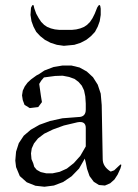

<svg xmlns="http://www.w3.org/2000/svg" viewBox="-20 -751 540 753"><path d="M309.6 -396.5 300.8 -415 288.1 -429.7 272.5 -441.4 251 -449.2 225.6 -454.1 196.3 -453.1 152.3 -447.3 141.6 -434.6 133.8 -421.9 140.6 -374 144.5 -350.6 129.9 -331.1 96.7 -327.1 76.2 -339.8 69.3 -358.4 66.4 -377 69.3 -395.5 77.1 -412.1 87.9 -426.8 101.6 -439.5 123 -455.1 133.8 -460.9 154.3 -474.6 190.4 -488.3 225.6 -494.1H259.8L292 -486.3L320.3 -470.7L344.7 -448.2L363.3 -418.9L375 -383.8L378.9 -338.9L382.8 -127Q382.8 -97.7 414.1 -78.1L427.7 -83L444.3 -98.6Q461.9 -117.2 452.1 -89.8L441.4 -66.4L428.7 -46.9L412.1 -32.2L391.6 -23.4L368.2 -25.4L347.7 -38.1L331.1 -60.5L321.3 -88.9L316.4 -113.3L312.5 -128.9L290 -89.8L260.7 -59.6L227.5 -37.1L191.4 -23.4L154.3 -18.6L119.1 -22.5L85 -36.1L57.6 -60.5L43 -95.7L40 -121.1L43 -156.2L53.7 -189.5L73.2 -218.8L100.6 -242.2L134.8 -261.7L175.8 -276.4L224.6 -287.1L287.1 -292Q316.4 -292 316.4 -321.3V-344.7L314.5 -373ZM284.2 -271.5 230.5 -258.8 187.5 -243.2 153.3 -226.6 128.9 -208 113.3 -188.5 104.5 -168.9 101.6 -149.4 103.5 -127 110.4 -110.4 114.3 -96.7 124 -85 139.6 -76.2 161.1 -71.3H186.5L213.9 -77.1L242.2 -89.8L269.5 -111.3L294.9 -139.6L316.4 -176.8V-249Q316.4 -277.3 284.2 -271.5ZM241.2 -633.8H261.7L279.3 -635.7L294.9 -639.6L309.6 -645.5L321.3 -653.3L333 -665L342.8 -679.7L351.6 -697.3L361.3 -721.7Q373 -743.2 375 -716.8V-692.4L371.1 -668L363.3 -646.5L352.5 -626L336.9 -609.4L318.4 -594.7L295.9 -583L271.5 -575.2L230.5 -571.3L203.1 -575.2L178.7 -583L156.2 -594.7L137.7 -609.4L122.1 -626L111.3 -646.5L103.5 -668L99.6 -692.4L101.6 -720.7Q111.3 -743.2 114.3 -718.8L122.1 -697.3L131.8 -679.7L141.6 -665L153.3 -653.3L165 -645.5L179.7 -639.6L195.3 -635.7L212.9 -633.8Z"/></svg>

Font: B2 Hana
Style: Regular
Weight: 500
Version: 2020-08-05; (max)